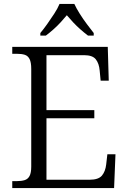

<svg xmlns="http://www.w3.org/2000/svg" viewBox="-20 -951 650 971"><path d="M42 0V-35H65Q88 -35 104.5 -40Q121 -45 129.5 -61Q138 -77 138 -109V-602Q138 -636 129.5 -652.5Q121 -669 105 -674Q89 -679 65 -679H42V-714H525L530 -543H489L484 -595Q481 -630 464.5 -651Q448 -672 405 -672H215V-394H457V-353H215V-42H433Q478 -42 495.5 -63Q513 -84 517 -119L523 -171H564L557 0ZM184 -784Q200 -803 218.5 -829Q237 -855 254.5 -882Q272 -909 281 -931H356Q366 -909 383 -882Q400 -855 419.5 -829Q439 -803 454 -784V-771H425Q404 -787 385.5 -803.5Q367 -820 350 -838Q333 -856 318 -874Q303 -856 286.5 -838Q270 -820 251.5 -803.5Q233 -787 212 -771H184Z"/></svg>

Font: Noto Serif Tibetan Light
Style: Regular
Weight: 300
Version: Version 2.103